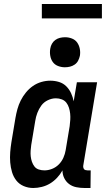

<svg xmlns="http://www.w3.org/2000/svg" viewBox="-20 -931 540 959"><path d="M146 8Q121 8 98.5 -1.5Q76 -11 61.5 -29.5Q47 -48 40 -71.5Q33 -95 31 -120Q29 -145 31 -170.5Q33 -196 37 -221L57 -341Q61 -364 67 -386Q73 -408 83.5 -429Q94 -450 109.5 -469Q125 -488 144.5 -501.5Q164 -515 186.5 -521.5Q209 -528 231 -528Q254 -528 275 -521.5Q296 -515 311 -500Q326 -485 335 -465.5Q344 -446 348 -425L364 -520H465L396 -105Q395 -100 396 -95Q397 -90 399.5 -86.5Q402 -83 407 -81.5Q412 -80 417 -80H433L432 8H402Q381 8 361 4Q341 0 325.5 -11.5Q310 -23 301 -41Q292 -59 292 -80Q281 -60 265 -43Q249 -26 230 -14.5Q211 -3 189 2.5Q167 8 146 8ZM202 -80Q221 -80 240 -87.5Q259 -95 273.5 -109.5Q288 -124 296.5 -143Q305 -162 308 -181L328 -301Q330 -317 331 -332.5Q332 -348 330.5 -363Q329 -378 324.5 -392.5Q320 -407 311.5 -418Q303 -429 289 -434.5Q275 -440 259 -440Q239 -440 219 -430.5Q199 -421 186.5 -404Q174 -387 166.5 -367Q159 -347 156 -327L136 -207Q134 -193 133 -178.5Q132 -164 133.5 -150Q135 -136 139.5 -123Q144 -110 152 -99.5Q160 -89 173.5 -84.5Q187 -80 202 -80ZM304 -595Q286 -595 269.5 -601.5Q253 -608 243.5 -621.5Q234 -635 231 -652.5Q228 -670 231 -688Q233 -701 239.5 -712.5Q246 -724 256.5 -731.5Q267 -739 279.5 -742Q292 -745 305 -745Q323 -745 339.5 -738.5Q356 -732 365.5 -718.5Q375 -705 378.5 -687.5Q382 -670 379 -652Q376 -639 370 -627.5Q364 -616 353 -608.5Q342 -601 329.5 -598Q317 -595 304 -595ZM189 -839V-911H489V-839Z"/></svg>

Font: Iosevka Curly Slab Semibold
Style: Italic
Weight: 600
Italic angle: -9°
Monospace: yes
Designer: Belleve Invis
Foundry: Belleve Invis
Version: Version 22.1.2; ttfautohint (v1.8.4)